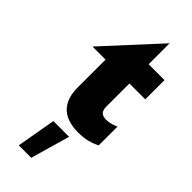

<svg xmlns="http://www.w3.org/2000/svg" viewBox="-319 -745 1080 1080"><g transform="rotate(45 220.5 -205.0)"><path d="M296 11Q371 11 428 -20V-169Q387 -151 356 -151Q329 -151 316.5 -163.5Q304 -176 304 -205V-388H430V-541H304V-708L10 -388H114V-168Q114 11 296 11ZM276 64H151L110 298H209Z"/></g></svg>

Font: Geom Black
Style: Bold
Weight: 900
Version: Version 1.102